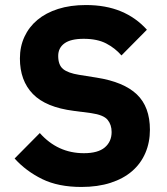

<svg xmlns="http://www.w3.org/2000/svg" viewBox="-20 -730 664 762"><path d="M303 12Q211 12 147 -19.5Q83 -51 38 -101L138 -202Q209 -122 313 -122Q369 -122 396 -145Q423 -168 423 -206Q423 -235 407 -254.5Q391 -274 342 -281L273 -290Q162 -304 110.5 -357Q59 -410 59 -498Q59 -545 77 -584Q95 -623 128.5 -651Q162 -679 210.5 -694.5Q259 -710 321 -710Q400 -710 460 -685Q520 -660 563 -612L462 -510Q437 -539 401.5 -557.5Q366 -576 312 -576Q261 -576 236 -558Q211 -540 211 -508Q211 -472 230.5 -456Q250 -440 294 -433L363 -422Q471 -405 523 -355.5Q575 -306 575 -215Q575 -165 557 -123Q539 -81 504.5 -51Q470 -21 419 -4.5Q368 12 303 12Z"/></svg>

Font: IBMPlexSans-Bold
Style: Bold
Weight: 700
Designer: Mike Abbink, Paul van der Laan, Pieter van Rosmalen
Foundry: Bold Monday
Version: Version 3.1